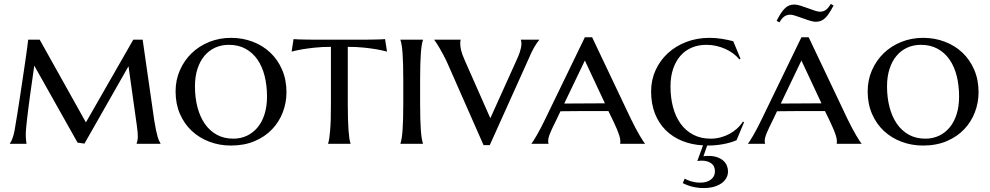

<svg xmlns="http://www.w3.org/2000/svg" viewBox="-20 -725 4989 968"><path d="M29.8 -2Q36.1 -8.8 42.7 -26.9Q49.3 -44.9 53.2 -65.9Q59.1 -100.1 66.2 -143.8Q73.2 -187.5 80.3 -233.9Q87.4 -280.3 94.2 -326.4Q101.1 -372.6 106.9 -412.1Q112.8 -451.7 116.7 -481.4Q120.6 -511.2 122.1 -524.9H180.2L413.1 -107.9L651.9 -524.9H699.2L757.8 -117.2Q762.2 -89.4 766.4 -69.8Q770.5 -50.3 774.4 -36.9Q778.3 -23.4 782.2 -15.1Q786.1 -6.8 789.1 -2V0H668.9V-2Q670.4 -5.9 672.6 -15.1Q674.8 -24.4 674.8 -37.1Q674.8 -45.4 673.6 -61Q672.4 -76.7 669.9 -91.8L627.9 -391.1L405.8 -1L371.1 -5.9L152.8 -394Q140.6 -312 131.3 -242.2Q127.4 -212.4 123.5 -182.6Q119.6 -152.8 116.7 -126.7Q113.8 -100.6 111.8 -80.6Q109.9 -60.5 109.9 -50.8Q109.9 -38.6 110.4 -29.5Q110.8 -20.5 111.8 -13.7Q112.8 -5.9 113.8 0H29.8Z M865.2 -264.2Q865.2 -321.8 887 -371.1Q908.7 -420.4 946.3 -456.8Q983.9 -493.2 1035.2 -513.7Q1086.4 -534.2 1145 -534.2Q1202.6 -534.2 1253.7 -514.9Q1304.7 -495.6 1342.5 -460Q1380.4 -424.3 1402.3 -373.5Q1424.3 -322.8 1424.3 -259.8Q1424.3 -207.5 1405.8 -158.9Q1387.2 -110.4 1351.6 -73Q1315.9 -35.6 1263.7 -13.4Q1211.4 8.8 1144 8.8Q1086.9 8.8 1036.1 -10.3Q985.4 -29.3 947.3 -64.7Q909.2 -100.1 887.2 -150.6Q865.2 -201.2 865.2 -264.2ZM1156.2 -25.9Q1193.4 -25.9 1224.6 -40.5Q1255.9 -55.2 1278.6 -82.5Q1301.3 -109.9 1313.7 -149.2Q1326.2 -188.5 1326.2 -237.8Q1326.2 -293.9 1314.2 -341.8Q1302.2 -389.6 1278.1 -424.6Q1253.9 -459.5 1217.8 -479.2Q1181.6 -499 1133.3 -499Q1096.2 -499 1064.9 -484.9Q1033.7 -470.7 1011 -443.8Q988.3 -417 975.6 -377.9Q962.9 -338.9 962.9 -289.1Q962.9 -233.4 975.3 -185.3Q987.8 -137.2 1012 -101.8Q1036.1 -66.4 1072.3 -46.1Q1108.4 -25.9 1156.2 -25.9Z M1648.4 -488.8Q1604 -488.8 1567.6 -484.9Q1531.2 -481 1504.9 -476.6Q1474.6 -471.2 1450.2 -464.8L1460 -527.8Q1467.3 -526.9 1483.9 -526.4Q1500.5 -525.9 1518.8 -525.6Q1537.1 -525.4 1553.5 -525.1Q1569.8 -524.9 1576.2 -524.9H1807.1Q1813 -524.9 1828.9 -525.1Q1844.7 -525.4 1862.8 -525.6Q1880.9 -525.9 1897.5 -526.4Q1914.1 -526.9 1921.4 -527.8L1931.2 -464.8Q1907.7 -471.2 1877.4 -476.6Q1851.6 -481 1815.2 -484.9Q1778.8 -488.8 1733.4 -488.8V-201.2Q1733.4 -157.2 1734.4 -124.5Q1735.4 -91.8 1737.1 -68.1Q1738.8 -44.4 1741.2 -28.3Q1743.7 -12.2 1747.1 -2V0H1634.3V-2Q1637.7 -12.2 1640.1 -28.3Q1642.6 -44.4 1644.5 -68.1Q1646.5 -91.8 1647.5 -124.5Q1648.4 -157.2 1648.4 -201.2Z M2013.2 -324.2Q2013.2 -368.2 2012.2 -400.6Q2011.2 -433.1 2009.5 -456.8Q2007.8 -480.5 2005.1 -496.6Q2002.4 -512.7 1999 -522.9V-524.9H2112.3V-522.9Q2108.9 -512.7 2106.2 -496.6Q2103.5 -480.5 2101.8 -456.8Q2100.1 -433.1 2099.1 -400.6Q2098.1 -368.2 2098.1 -324.2V-201.2Q2098.1 -157.2 2099.1 -124.5Q2100.1 -91.8 2101.8 -68.1Q2103.5 -44.4 2106.2 -28.3Q2108.9 -12.2 2112.3 -2V0H1999V-2Q2002.4 -12.2 2005.1 -28.3Q2007.8 -44.4 2009.5 -68.1Q2011.2 -91.8 2012.2 -124.5Q2013.2 -157.2 2013.2 -201.2Z M2302.2 -524.9V-522.9Q2301.3 -520.5 2300.8 -515.1Q2300.3 -509.8 2300.3 -505.9Q2300.3 -490.2 2304.9 -470.9Q2309.6 -451.7 2322.3 -422.9L2452.1 -128.9L2583 -418.9Q2587.4 -428.2 2591.8 -438.7Q2596.2 -449.2 2600.1 -460.4Q2604 -471.7 2606.4 -483.2Q2608.9 -494.6 2608.9 -505.9Q2608.9 -512.2 2607.9 -516.8Q2606.9 -521.5 2606 -522.9V-524.9H2698.2V-522.9Q2689 -513.2 2674.3 -488.5Q2659.7 -463.9 2644 -425.8L2449.2 6.8H2418L2238.3 -400.9Q2228.5 -423.3 2217.5 -444.1Q2206.5 -464.8 2197 -481.2Q2187.5 -497.6 2180.2 -508.5Q2172.9 -519.5 2169.9 -522.9V-524.9Z M3047.4 -165Q3034.2 -165 3014.4 -165Q2994.6 -165 2971.2 -165Q2947.8 -165 2922.9 -165Q2897.9 -165 2875.5 -164.8Q2853 -164.6 2834.5 -164.3Q2815.9 -164.1 2805.7 -164.1L2787.6 -126Q2775.9 -102.5 2767.6 -85.2Q2759.3 -67.9 2753.9 -54.7Q2748.5 -41.5 2746.1 -32Q2743.7 -22.5 2743.7 -14.2Q2743.7 -8.8 2744.1 -6.1Q2744.6 -3.4 2745.6 -2V0H2659.7V-2Q2663.1 -5.4 2670.4 -16.8Q2677.7 -28.3 2687.3 -44.9Q2696.8 -61.5 2707.8 -82.5Q2718.8 -103.5 2729.5 -126L2928.7 -537.1H2965.3L3160.6 -126Q3171.9 -102.5 3183.3 -81.1Q3194.8 -59.6 3204.6 -42.7Q3214.4 -25.9 3221.7 -14.9Q3229 -3.9 3231.4 -2V0H3106.4Q3107.4 -3.9 3107.4 -7.1Q3107.4 -10.3 3107.4 -14.2Q3107.4 -24.9 3102.8 -40Q3098.1 -55.2 3091.6 -71Q3085 -86.9 3077.9 -101.6Q3070.8 -116.2 3066.4 -126ZM2824.7 -203.1H2854.5Q2875 -203.1 2898.2 -203.4Q2921.4 -203.6 2944.8 -203.6Q2968.3 -203.6 2990.2 -203.9Q3012.2 -204.1 3029.8 -204.1L2928.7 -419.9Z M3650.4 139.2Q3650.4 158.2 3641.1 173.8Q3631.8 189.5 3615.5 200.4Q3599.1 211.4 3576.7 217.3Q3554.2 223.1 3528.3 223.1Q3498.5 223.1 3471.9 216.6Q3445.3 210 3422.4 198.2L3431.6 175.8Q3438 178.7 3445.8 182.4Q3453.6 186 3463.1 189Q3472.7 191.9 3484.6 193.8Q3496.6 195.8 3511.7 195.8Q3543.9 195.8 3564.2 180.2Q3584.5 164.6 3584.5 139.2Q3584.5 111.3 3565.4 98.1Q3546.4 85 3518.6 85Q3514.2 85 3506.8 85.4Q3499.5 85.9 3495.6 86.9L3524.4 7.8Q3467.3 4.9 3419.2 -14.6Q3371.1 -34.2 3336.2 -68.8Q3301.3 -103.5 3282 -152.6Q3262.7 -201.7 3262.7 -264.2Q3262.7 -321.8 3285.2 -371.1Q3307.6 -420.4 3347.2 -456.8Q3386.7 -493.2 3440.7 -513.7Q3494.6 -534.2 3557.6 -534.2Q3571.8 -534.2 3587.6 -533Q3603.5 -531.7 3619.1 -529.3Q3634.8 -526.9 3649.4 -523.7Q3664.1 -520.5 3676.8 -517.1L3713.4 -429.2L3707.5 -425.8Q3694.3 -441.9 3676 -455.6Q3657.7 -469.2 3636 -478.8Q3614.3 -488.3 3590.3 -493.7Q3566.4 -499 3541.5 -499Q3501 -499 3467.5 -484.9Q3434.1 -470.7 3410.4 -443.6Q3386.7 -416.5 3373.5 -377.4Q3360.4 -338.4 3360.4 -289.1Q3360.4 -233.4 3373 -185.3Q3385.7 -137.2 3411.1 -101.8Q3436.5 -66.4 3474.6 -46.1Q3512.7 -25.9 3563.5 -25.9Q3587.9 -25.9 3611.6 -32Q3635.3 -38.1 3656.5 -49.3Q3677.7 -60.5 3695.3 -76.4Q3712.9 -92.3 3725.6 -111.8L3731.4 -108.9L3693.4 -18.1Q3679.2 -11.7 3661.4 -6.6Q3643.6 -1.5 3624.5 2Q3605.5 5.4 3585.7 7.1Q3565.9 8.8 3548.3 8.8H3545.4L3526.4 63Q3532.7 62 3538.3 61.5Q3543.9 61 3550.8 61Q3578.1 61 3597.2 68.1Q3616.2 75.2 3627.9 86.2Q3639.6 97.2 3645 111.3Q3650.4 125.5 3650.4 139.2Z M4139.2 -165Q4126 -165 4106.2 -165Q4086.4 -165 4063 -165Q4039.6 -165 4014.6 -165Q3989.7 -165 3967.3 -164.8Q3944.8 -164.6 3926.3 -164.3Q3907.7 -164.1 3897.5 -164.1L3879.4 -126Q3867.7 -102.5 3859.4 -85.2Q3851.1 -67.9 3845.7 -54.7Q3840.3 -41.5 3837.9 -32Q3835.4 -22.5 3835.4 -14.2Q3835.4 -8.8 3835.9 -6.1Q3836.4 -3.4 3837.4 -2V0H3751.5V-2Q3754.9 -5.4 3762.2 -16.8Q3769.5 -28.3 3779.1 -44.9Q3788.6 -61.5 3799.6 -82.5Q3810.5 -103.5 3821.3 -126L4020.5 -537.1H4057.1L4252.4 -126Q4263.7 -102.5 4275.1 -81.1Q4286.6 -59.6 4296.4 -42.7Q4306.2 -25.9 4313.5 -14.9Q4320.8 -3.9 4323.2 -2V0H4198.2Q4199.2 -3.9 4199.2 -7.1Q4199.2 -10.3 4199.2 -14.2Q4199.2 -24.9 4194.6 -40Q4189.9 -55.2 4183.3 -71Q4176.8 -86.9 4169.7 -101.6Q4162.6 -116.2 4158.2 -126ZM3916.5 -203.1H3946.3Q3966.8 -203.1 3990 -203.4Q4013.2 -203.6 4036.6 -203.6Q4060.1 -203.6 4082 -203.9Q4104 -204.1 4121.6 -204.1L4020.5 -419.9ZM4182.6 -697.3Q4171.4 -676.3 4161.6 -660.9Q4151.9 -645.5 4141.6 -635.3Q4131.3 -625 4119.4 -620.1Q4107.4 -615.2 4092.8 -615.2Q4080.1 -615.2 4062.5 -620.8Q4044.9 -626.5 4026.4 -633.1Q4007.8 -639.6 3991.2 -645.3Q3974.6 -650.9 3964.4 -650.9Q3947.3 -650.9 3934.6 -642.1Q3921.9 -633.3 3909.7 -612.3L3895.5 -620.1Q3906.2 -641.1 3916 -656.5Q3925.8 -671.9 3936.3 -682.1Q3946.8 -692.4 3958.5 -697.3Q3970.2 -702.1 3985.4 -702.1Q3997.6 -702.1 4015.4 -696.5Q4033.2 -690.9 4051.8 -684.1Q4070.3 -677.2 4086.9 -671.6Q4103.5 -666 4113.8 -666Q4130.9 -666 4143.6 -675Q4156.2 -684.1 4168.5 -705.1L4182.6 -697.3Z M4354.5 -264.2Q4354.5 -321.8 4376.2 -371.1Q4397.9 -420.4 4435.5 -456.8Q4473.1 -493.2 4524.4 -513.7Q4575.7 -534.2 4634.3 -534.2Q4691.9 -534.2 4742.9 -514.9Q4793.9 -495.6 4831.8 -460Q4869.6 -424.3 4891.6 -373.5Q4913.6 -322.8 4913.6 -259.8Q4913.6 -207.5 4895 -158.9Q4876.5 -110.4 4840.8 -73Q4805.2 -35.6 4752.9 -13.4Q4700.7 8.8 4633.3 8.8Q4576.2 8.8 4525.4 -10.3Q4474.6 -29.3 4436.5 -64.7Q4398.4 -100.1 4376.5 -150.6Q4354.5 -201.2 4354.5 -264.2ZM4645.5 -25.9Q4682.6 -25.9 4713.9 -40.5Q4745.1 -55.2 4767.8 -82.5Q4790.5 -109.9 4803 -149.2Q4815.4 -188.5 4815.4 -237.8Q4815.4 -293.9 4803.5 -341.8Q4791.5 -389.6 4767.3 -424.6Q4743.2 -459.5 4707 -479.2Q4670.9 -499 4622.6 -499Q4585.4 -499 4554.2 -484.9Q4522.9 -470.7 4500.2 -443.8Q4477.5 -417 4464.8 -377.9Q4452.1 -338.9 4452.1 -289.1Q4452.1 -233.4 4464.6 -185.3Q4477.1 -137.2 4501.2 -101.8Q4525.4 -66.4 4561.5 -46.1Q4597.7 -25.9 4645.5 -25.9Z"/></svg>

Font: Marcellus SC
Style: Regular
Weight: 400
Designer: Astigmatic (AOETI)
Foundry: Astigmatic (AOETI)
Version: Version 1.001